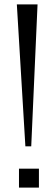

<svg xmlns="http://www.w3.org/2000/svg" viewBox="-20 -859 252 879"><path d="M158.2 0H66.9V-86.9H158.2ZM123 -189H96.2L57.1 -838.9H151.9Z"/></svg>

Font: VL Oswald
Style: Light
Weight: 300
Designer: vernon adams
Foundry: vernon adams
Version: Version ; ttfautohint (v0.92.18-e454-dirty) -l 8 -r 50 -G 20